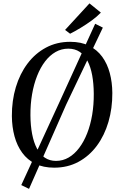

<svg xmlns="http://www.w3.org/2000/svg" viewBox="-20 -1006 724 1164"><path d="M308.5 10.5Q242.5 10.5 194.2 -13.2Q146 -37 114.8 -79.8Q83.5 -122.5 68 -179.5Q52.5 -236.5 52 -302.5Q51.5 -396 76 -477.5Q100.5 -559 147 -620.8Q193.5 -682.5 259 -717.5Q324.5 -752.5 405.5 -752.5Q472 -752.5 520.2 -728.5Q568.5 -704.5 599.5 -662Q630.5 -619.5 645.5 -563.2Q660.5 -507 661 -442.5Q661.5 -349.5 637.5 -267.2Q613.5 -185 567.5 -122.8Q521.5 -60.5 456 -25Q390.5 10.5 308.5 10.5ZM319.5 -30.5Q361 -30.5 396.5 -51.2Q432 -72 460.2 -109.5Q488.5 -147 508.5 -198Q528.5 -249 538.8 -310Q549 -371 548.5 -437.5Q548 -500 538.8 -550Q529.5 -600 510.8 -636.2Q492 -672.5 463 -691.8Q434 -711 394 -711Q352.5 -711 317 -690.8Q281.5 -670.5 253.2 -633.5Q225 -596.5 205 -546Q185 -495.5 174.5 -434.8Q164 -374 164.5 -306.5Q165 -244.5 174.8 -193.5Q184.5 -142.5 203.8 -106Q223 -69.5 252 -50Q281 -30.5 319.5 -30.5ZM109 116 343 -392.5 557 -862 603.5 -838.5 381 -371.5 156 139ZM405 -801.5 374.5 -824.5 522.5 -985.5 591.5 -929.5Q568.5 -905.5 536 -881.8Q503.5 -858 469 -837.2Q434.5 -816.5 405 -801.5Z"/></svg>

Font: Merriweather 72pt
Style: Italic
Weight: 400
Italic angle: -7.8°
Version: Version 2.101